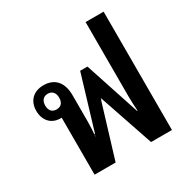

<svg xmlns="http://www.w3.org/2000/svg" viewBox="-168 -899 1032 1051"><g transform="rotate(-30 348.5 -374.0)"><path d="M134 0H267L369 -335H371V-338L373 -347L491 0H623V-748H509V-275C509 -246 511 -216 513 -186H510L396 -532H350L248 -193H244V-182L242 -174C245 -207 247 -242 247 -275V-437C247 -522 203 -564 136 -564C70 -564 32 -522 32 -462C32 -402 68 -360 127 -360C129 -360 131 -360 134 -360ZM133 -413C105 -413 89 -431 89 -462C89 -493 105 -512 133 -512C161 -512 177 -493 177 -462C177 -430 161 -413 133 -413Z"/></g></svg>

Font: Noto Sans Thai Looped SemiCondensed SemiBold
Style: Regular
Weight: 600
Width: 4
Designer: Sasikarn Vongin, Ben Mitchell
Foundry: The Fontpad Ltd
Version: Version 1.001